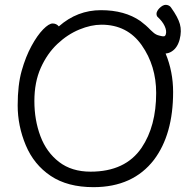

<svg xmlns="http://www.w3.org/2000/svg" viewBox="-20 -755 785 793"><path d="M223 -646Q299 -713 397 -713Q495 -713 560 -668Q583 -651 602 -631L613 -621Q624 -611 638 -608Q652 -604 657.5 -605Q663 -606 665 -614Q669 -628 660 -647.5Q651 -667 630 -686Q625 -693 627 -703Q631 -716 645 -727Q659 -738 672 -734Q682 -731 687 -723Q715 -684 723 -655.5Q731 -627 722 -592Q713 -558 690 -543Q678 -535 664 -534Q695 -459 695 -375Q695 -200 616 -95Q529 18 366 18Q259 18 189.5 -28.5Q120 -75 86.5 -155Q53 -235 53 -319.5Q53 -404 69.5 -462.5Q86 -521 110 -565Q134 -609 158 -633.5Q182 -658 197.5 -658Q213 -658 223 -646ZM354 -46Q498 -46 565 -145Q625 -234 625 -371Q625 -483 565.5 -568Q506 -653 399 -653Q356 -653 307.5 -633Q259 -613 217 -573.5Q175 -534 148.5 -475Q122 -416 122 -337.5Q122 -259 147 -192.5Q172 -126 224 -86Q276 -46 354 -46Z"/></svg>

Font: Moon Stars Kai T
Style: Regular
Weight: 400
Designer: GuiWonder
Version: Version 1.101